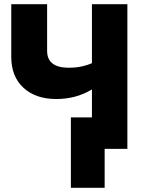

<svg xmlns="http://www.w3.org/2000/svg" viewBox="-20 -714 702 921"><path d="M250 -239Q151 -239 92.5 -293Q34 -347 34 -441V-694H206V-470Q206 -389 311 -389Q370 -389 421 -411V-694H591V0H482V187H320V-151H421V-285Q345 -239 250 -239Z"/></svg>

Font: Cantarell Extra Bold
Style: Regular
Weight: 800
Designer: Dave Crossland, Nikolaus Waxweiler, Florian Fecher, Jacques Le Bailly, Eben Sorkin, Alexei Vanyashin, Alexios Zavras, Em
Version: Version 0.303